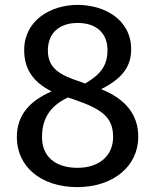

<svg xmlns="http://www.w3.org/2000/svg" viewBox="-20 -753 635 786"><path d="M394 -388C476 -429 517 -477 517 -551C517 -674 406 -733 298 -733C188 -733 79 -670 79 -548C79 -473 113 -418 191 -379C103 -340 49 -284 49 -191C49 -72 147 13 296 13C443 13 546 -72 546 -193C546 -284 494 -348 394 -388ZM298 -659C377 -659 420 -615 420 -548C420 -486 393 -448 328 -411L310 -418C227 -445 176 -472 176 -546C176 -619 224 -659 298 -659ZM297 -66C207 -66 152 -112 152 -191C152 -270 187 -320 258 -354L285 -345C402 -305 443 -270 443 -192C443 -117 388 -66 297 -66Z"/></svg>

Font: Glow Sans SC Normal Medium
Style: Regular
Weight: 600
Designer: Ryoko NISHIZUKA (kana, bopomofo & ideographs); Paul D. Hunt (Latin, Greek & Cyrillic); Sandoll Communications, Soo-young
Version: Version 0.93